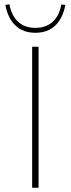

<svg xmlns="http://www.w3.org/2000/svg" viewBox="-20 -876 330 896"><path d="M130 0V-658H160V0ZM145 -723Q88 -723 52.5 -756.5Q17 -790 5 -853L24 -856Q34 -802 65 -774Q96 -746 145 -746Q194 -746 225.5 -774Q257 -802 266 -855L285 -853Q273 -790 237.5 -756.5Q202 -723 145 -723Z"/></svg>

Font: Ysabeau Office Thin
Style: Regular
Weight: 250
Designer: Christian Thalmann (Catharsis Fonts)
Version: Version 2.001;gftools[0.9.30]; featfreeze: tnum,lnum,ss02